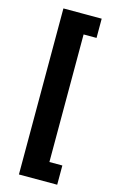

<svg xmlns="http://www.w3.org/2000/svg" viewBox="-135 -812 604 1003"><g transform="rotate(15 167.0 -311.0)"><path d="M284 138V34H214V-656H284V-760H77V138Z"/></g></svg>

Font: LVC Sans
Style: Bold
Weight: 700
Designer: Mike Abbink, Paul van der Laan, Pieter van Rosmalen
Foundry: Bold Monday
Version: Version 3.0